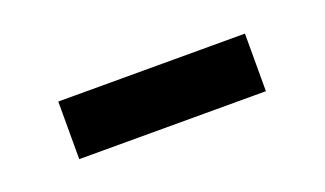

<svg xmlns="http://www.w3.org/2000/svg" viewBox="-28 -405 440 260"><g transform="rotate(-20 191.5 -274.5)"><path d="M57 -233H326V-316H57Z"/></g></svg>

Font: Chess Sans Medium
Style: Regular
Weight: 500
Designer: Wolf Bōese
Foundry: Wolf Bōese
Version: Version 7.223;Glyphs 3.3 (3306)